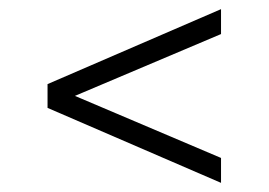

<svg xmlns="http://www.w3.org/2000/svg" viewBox="-20 -590 588 420"><path d="M463.5 -190 84 -354V-406L463.5 -570V-515.5L128 -373.5V-387L463.5 -244.5Z"/></svg>

Font: Encode Sans SemiExpanded Light
Style: Regular
Weight: 300
Width: 6
Designer: Multiple Designers
Foundry: Impallari Type
Version: Version 3.002